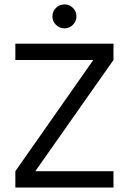

<svg xmlns="http://www.w3.org/2000/svg" viewBox="-20 -840 577 860"><path d="M488.3 0H48.8V-73.2L397.9 -571.3H48.8V-644.5H488.3V-571.3L138.2 -73.2H488.3ZM268.6 -712.9Q246.6 -712.9 230.7 -728.8Q214.8 -744.6 214.8 -766.6Q214.8 -789.1 230.7 -804.7Q246.6 -820.3 268.6 -820.3Q291 -820.3 306.6 -804.7Q322.3 -789.1 322.3 -766.6Q322.3 -744.6 306.6 -728.8Q291 -712.9 268.6 -712.9Z"/></svg>

Font: Catrinity
Style: Regular
Weight: 400
Designer: Alexander Lange
Foundry: High-Logic / Made with FontCreator
Version: Version 2.090;May 20, 2024;FontCreator 15.0.0.2974 64-bit